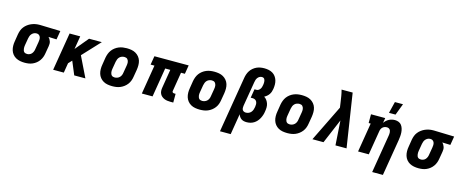

<svg xmlns="http://www.w3.org/2000/svg" viewBox="-48 -1543 6101 2543"><g transform="rotate(15 3002.5 -271.5)"><path d="M257 8Q224 8 193 2Q162 -4 135.5 -18.5Q109 -33 90 -56.5Q71 -80 62 -109.5Q53 -139 52.5 -171Q52 -203 58 -235L74 -335Q79 -362 88.5 -388Q98 -414 116 -437Q134 -460 157.5 -477.5Q181 -495 207 -506Q233 -517 260 -522.5Q287 -528 314 -528H331L605 -520L585 -400L473 -404Q485 -393 493 -379.5Q501 -366 506 -351Q511 -336 511 -319Q511 -302 508 -285L491 -185Q487 -158 477.5 -132Q468 -106 451.5 -82.5Q435 -59 412.5 -41Q390 -23 364 -11.5Q338 0 311 4Q284 8 257 8ZM258 -112Q274 -112 291.5 -119Q309 -126 320.5 -140Q332 -154 338.5 -170.5Q345 -187 347 -204L364 -304Q367 -321 367.5 -338.5Q368 -356 363 -371Q358 -386 345.5 -396.5Q333 -407 316 -408H306Q289 -408 273 -400Q257 -392 245 -378.5Q233 -365 227 -348.5Q221 -332 218 -316L201 -216Q199 -204 198.5 -192Q198 -180 199.5 -168.5Q201 -157 204.5 -146Q208 -135 215.5 -127Q223 -119 234.5 -115.5Q246 -112 258 -112Z M935 0 859 -182 814 -134 792 0H646L732 -520H878L848 -339L999 -520H1174L951 -281L1088 0Z M1457 8Q1425 8 1393.5 2.5Q1362 -3 1335.5 -18Q1309 -33 1290 -56.5Q1271 -80 1262 -109Q1253 -138 1252.5 -170.5Q1252 -203 1258 -235L1274 -335Q1279 -362 1289 -389Q1299 -416 1316 -439Q1333 -462 1356.5 -480Q1380 -498 1407 -509Q1434 -520 1461 -524Q1488 -528 1516 -528Q1548 -528 1579.5 -522.5Q1611 -517 1637.5 -502Q1664 -487 1683.5 -463.5Q1703 -440 1712 -411Q1721 -382 1721 -349.5Q1721 -317 1716 -285L1699 -185Q1695 -158 1685 -131Q1675 -104 1657.5 -81Q1640 -58 1616.5 -40Q1593 -22 1566.5 -11Q1540 0 1512.5 4Q1485 8 1457 8ZM1459 -112Q1476 -112 1494 -118.5Q1512 -125 1525.5 -138.5Q1539 -152 1546 -169.5Q1553 -187 1555 -204L1572 -304Q1574 -316 1575 -328.5Q1576 -341 1574.5 -352.5Q1573 -364 1568.5 -374.5Q1564 -385 1556.5 -393Q1549 -401 1537.5 -404.5Q1526 -408 1514 -408Q1497 -408 1479 -401.5Q1461 -395 1448 -381.5Q1435 -368 1428 -350.5Q1421 -333 1418 -316L1401 -216Q1399 -204 1398 -191.5Q1397 -179 1399 -167.5Q1401 -156 1405 -145.5Q1409 -135 1416.5 -127Q1424 -119 1435.5 -115.5Q1447 -112 1459 -112Z M2255 8Q2233 8 2211.5 5Q2190 2 2171 -6Q2152 -14 2136 -27.5Q2120 -41 2111 -59.5Q2102 -78 2100.5 -99.5Q2099 -121 2103 -144L2145 -400H2075L2009 0H1862L1928 -400H1875L1895 -520H2365L2345 -400H2292L2250 -144Q2248 -137 2248.5 -131Q2249 -125 2253 -120.5Q2257 -116 2263 -114Q2269 -112 2275 -112H2295V8Z M2657 8Q2625 8 2593.5 2.5Q2562 -3 2535.5 -18Q2509 -33 2490 -56.5Q2471 -80 2462 -109Q2453 -138 2452.5 -170.5Q2452 -203 2458 -235L2474 -335Q2479 -362 2489 -389Q2499 -416 2516 -439Q2533 -462 2556.5 -480Q2580 -498 2607 -509Q2634 -520 2661 -524Q2688 -528 2716 -528Q2748 -528 2779.5 -522.5Q2811 -517 2837.5 -502Q2864 -487 2883.5 -463.5Q2903 -440 2912 -411Q2921 -382 2921 -349.5Q2921 -317 2916 -285L2899 -185Q2895 -158 2885 -131Q2875 -104 2857.5 -81Q2840 -58 2816.5 -40Q2793 -22 2766.5 -11Q2740 0 2712.5 4Q2685 8 2657 8ZM2659 -112Q2676 -112 2694 -118.5Q2712 -125 2725.5 -138.5Q2739 -152 2746 -169.5Q2753 -187 2755 -204L2772 -304Q2774 -316 2775 -328.5Q2776 -341 2774.5 -352.5Q2773 -364 2768.5 -374.5Q2764 -385 2756.5 -393Q2749 -401 2737.5 -404.5Q2726 -408 2714 -408Q2697 -408 2679 -401.5Q2661 -395 2648 -381.5Q2635 -368 2628 -350.5Q2621 -333 2618 -316L2601 -216Q2599 -204 2598 -191.5Q2597 -179 2599 -167.5Q2601 -156 2605 -145.5Q2609 -135 2616.5 -127Q2624 -119 2635.5 -115.5Q2647 -112 2659 -112Z M2991 215 3118 -550Q3122 -576 3131 -602Q3140 -628 3155 -651Q3170 -674 3192 -692.5Q3214 -711 3239 -722.5Q3264 -734 3291 -738.5Q3318 -743 3344 -743Q3374 -743 3403.5 -737Q3433 -731 3457.5 -716.5Q3482 -702 3499 -679Q3516 -656 3524.5 -628.5Q3533 -601 3533.5 -570.5Q3534 -540 3529 -510Q3526 -490 3519.5 -470.5Q3513 -451 3501.5 -434Q3490 -417 3473.5 -403Q3457 -389 3438 -379Q3460 -366 3475 -345Q3490 -324 3498 -299.5Q3506 -275 3505.5 -247.5Q3505 -220 3500 -192Q3497 -168 3489 -143.5Q3481 -119 3469 -96Q3457 -73 3439 -52.5Q3421 -32 3398 -18Q3375 -4 3350 2Q3325 8 3300 8Q3280 8 3261.5 4Q3243 0 3227.5 -10.5Q3212 -21 3201.5 -36.5Q3191 -52 3185 -70L3138 215ZM3258 -112Q3277 -112 3296 -120Q3315 -128 3328 -143.5Q3341 -159 3347.5 -177.5Q3354 -196 3357 -215Q3360 -234 3360 -252.5Q3360 -271 3353 -286.5Q3346 -302 3331 -311Q3316 -320 3297 -320H3269L3289 -440H3317Q3331 -440 3344 -448.5Q3357 -457 3366 -470Q3375 -483 3378.5 -497Q3382 -511 3385 -525Q3386 -536 3387.5 -546.5Q3389 -557 3388 -567.5Q3387 -578 3385 -588Q3383 -598 3377.5 -606.5Q3372 -615 3362.5 -619Q3353 -623 3342 -623Q3326 -623 3310.5 -614.5Q3295 -606 3285 -592.5Q3275 -579 3269.5 -563Q3264 -547 3262 -531L3205 -191Q3203 -177 3203.5 -162Q3204 -147 3210.5 -135.5Q3217 -124 3230 -118Q3243 -112 3258 -112Z M3857 8Q3825 8 3793.5 2.5Q3762 -3 3735.5 -18Q3709 -33 3690 -56.5Q3671 -80 3662 -109Q3653 -138 3652.5 -170.5Q3652 -203 3658 -235L3674 -335Q3679 -362 3689 -389Q3699 -416 3716 -439Q3733 -462 3756.5 -480Q3780 -498 3807 -509Q3834 -520 3861 -524Q3888 -528 3916 -528Q3948 -528 3979.5 -522.5Q4011 -517 4037.5 -502Q4064 -487 4083.5 -463.5Q4103 -440 4112 -411Q4121 -382 4121 -349.5Q4121 -317 4116 -285L4099 -185Q4095 -158 4085 -131Q4075 -104 4057.5 -81Q4040 -58 4016.5 -40Q3993 -22 3966.5 -11Q3940 0 3912.5 4Q3885 8 3857 8ZM3859 -112Q3876 -112 3894 -118.5Q3912 -125 3925.5 -138.5Q3939 -152 3946 -169.5Q3953 -187 3955 -204L3972 -304Q3974 -316 3975 -328.5Q3976 -341 3974.5 -352.5Q3973 -364 3968.5 -374.5Q3964 -385 3956.5 -393Q3949 -401 3937.5 -404.5Q3926 -408 3914 -408Q3897 -408 3879 -401.5Q3861 -395 3848 -381.5Q3835 -368 3828 -350.5Q3821 -333 3818 -316L3801 -216Q3799 -204 3798 -191.5Q3797 -179 3799 -167.5Q3801 -156 3805 -145.5Q3809 -135 3816.5 -127Q3824 -119 3835.5 -115.5Q3847 -112 3859 -112Z M4201 0 4445 -498 4435 -568Q4429 -611 4422 -652.5Q4415 -694 4404 -735H4556L4669 0H4517L4495 -336L4353 0Z M5078 215 5164 -304Q5166 -316 5167 -327.5Q5168 -339 5167.5 -350.5Q5167 -362 5163.5 -373Q5160 -384 5153 -392Q5146 -400 5135.5 -404Q5125 -408 5113 -408Q5098 -408 5083 -403Q5068 -398 5056 -387Q5044 -376 5037.5 -361.5Q5031 -347 5029 -332L4974 0H4827L4893 -400H4865V-520H5060L5048 -451Q5060 -469 5076.5 -484Q5093 -499 5112.5 -509Q5132 -519 5152.5 -523.5Q5173 -528 5193 -528Q5220 -528 5244.5 -518Q5269 -508 5283.5 -488Q5298 -468 5305.5 -443.5Q5313 -419 5315 -392.5Q5317 -366 5314.5 -339Q5312 -312 5308 -285L5225 215ZM5090 -600 5129 -758H5240L5180 -600Z M5657 8Q5624 8 5593 2Q5562 -4 5535.5 -18.5Q5509 -33 5490 -56.5Q5471 -80 5462 -109.5Q5453 -139 5452.5 -171Q5452 -203 5458 -235L5474 -335Q5479 -362 5488.5 -388Q5498 -414 5516 -437Q5534 -460 5557.5 -477.5Q5581 -495 5607 -506Q5633 -517 5660 -522.5Q5687 -528 5714 -528H5731L6005 -520L5985 -400L5873 -404Q5885 -393 5893 -379.5Q5901 -366 5906 -351Q5911 -336 5911 -319Q5911 -302 5908 -285L5891 -185Q5887 -158 5877.5 -132Q5868 -106 5851.5 -82.5Q5835 -59 5812.5 -41Q5790 -23 5764 -11.5Q5738 0 5711 4Q5684 8 5657 8ZM5658 -112Q5674 -112 5691.5 -119Q5709 -126 5720.5 -140Q5732 -154 5738.5 -170.5Q5745 -187 5747 -204L5764 -304Q5767 -321 5767.5 -338.5Q5768 -356 5763 -371Q5758 -386 5745.5 -396.5Q5733 -407 5716 -408H5706Q5689 -408 5673 -400Q5657 -392 5645 -378.5Q5633 -365 5627 -348.5Q5621 -332 5618 -316L5601 -216Q5599 -204 5598.5 -192Q5598 -180 5599.5 -168.5Q5601 -157 5604.5 -146Q5608 -135 5615.5 -127Q5623 -119 5634.5 -115.5Q5646 -112 5658 -112Z"/></g></svg>

Font: Iosevka Etoile Heavy
Style: Italic
Weight: 900
Italic angle: -9°
Designer: Belleve Invis
Foundry: Belleve Invis
Version: Version 22.1.2; ttfautohint (v1.8.4)